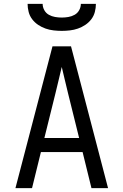

<svg xmlns="http://www.w3.org/2000/svg" viewBox="-20 -975 640 995"><path d="M60 0 252 -735H348L540 0H454L408 -187H192L146 0ZM390 -260 333 -490Q325 -524 316.5 -558.5Q308 -593 300 -628Q292 -593 283.5 -558.5Q275 -524 267 -490L210 -260ZM300 -815Q279 -815 257.5 -817.5Q236 -820 216 -827Q196 -834 178 -846Q160 -858 147 -875Q134 -892 128.5 -913Q123 -934 123 -955H201Q201 -938 209.5 -922.5Q218 -907 233 -898.5Q248 -890 265.5 -887Q283 -884 300 -884Q317 -884 334.5 -887Q352 -890 367 -898.5Q382 -907 390.5 -922.5Q399 -938 399 -955H477Q477 -934 471.5 -913Q466 -892 453 -875Q440 -858 422 -846Q404 -834 384 -827Q364 -820 342.5 -817.5Q321 -815 300 -815Z"/></svg>

Font: R Plex Mono
Style: Regular
Weight: 400
Monospace: yes
Designer: Belleve Invis
Foundry: Belleve Invis
Version: Version 31.8.0